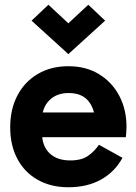

<svg xmlns="http://www.w3.org/2000/svg" viewBox="-20 -780 574 809"><path d="M268 9Q195 9 139.5 -22Q84 -53 53.5 -110Q23 -167 23 -244Q23 -320 53.5 -378Q84 -436 139.5 -468.5Q195 -501 268 -501Q343 -501 398 -467Q453 -433 483 -375.5Q513 -318 513 -246Q513 -233 512 -221Q511 -209 510 -202H137V-306H398L381 -263Q381 -318 353.5 -353Q326 -388 269 -388Q218 -388 187.5 -357Q157 -326 157 -275V-220Q157 -165 188.5 -134.5Q220 -104 276 -104Q323 -104 350.5 -123Q378 -142 397 -170L496 -115Q464 -56 406 -23.5Q348 9 268 9ZM268 -552 113 -693 184 -760 300 -652H236L352 -760L423 -693Z"/></svg>

Font: Gabarito
Style: Bold
Weight: 700
Designer: Leandro Assis / Alvaro Franca / Felipe Casaprima
Foundry: Naipe Foundry
Version: Version 1.000